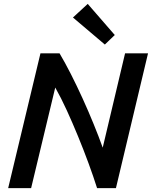

<svg xmlns="http://www.w3.org/2000/svg" viewBox="-20 -967 781 987"><path d="M22 0 188 -693H286Q314 -646 344.5 -586Q375 -526 405 -460Q435 -394 461.5 -329Q488 -264 508 -208L623 -693H741L576 0H479Q460 -60 435 -128Q410 -196 381.5 -265.5Q353 -335 323.5 -399.5Q294 -464 264 -517L140 0ZM519 -738 355 -877 431 -947 570 -787Z"/></svg>

Font: Ubuntu Sans SemiBold
Style: Italic
Weight: 600
Italic angle: -13.5°
Designer: Dalton Maag Ltd
Foundry: Dalton Maag Ltd
Version: Version 1.006